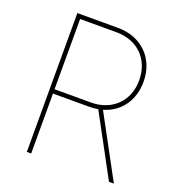

<svg xmlns="http://www.w3.org/2000/svg" viewBox="-131 -836 878 945"><g transform="rotate(20 307.5 -363.5)"><path d="M113.6 -727.3H326.7Q372.5 -727.3 410.9 -712.4Q449.2 -697.4 476.9 -670.3Q504.6 -643.1 520.1 -604.9Q535.5 -566.8 535.5 -519.9Q535.5 -485.1 526.3 -453.7Q517 -422.2 499.3 -396.7Q481.5 -371.1 455.3 -352.1Q429 -333.1 394.9 -323.2L569.6 0H544L372.2 -317.8Q360.8 -316.1 349.4 -315Q338.1 -313.9 326.7 -313.9H136.4V0H113.6ZM136.4 -336.6H326.7Q367.9 -336.6 402 -349.8Q436.1 -362.9 460.8 -386.9Q485.4 -410.9 499.1 -444.6Q512.8 -478.3 512.8 -519.9Q512.8 -561.8 499.1 -595.9Q485.4 -630 460.8 -654.1Q436.1 -678.3 402 -691.4Q367.9 -704.5 326.7 -704.5H136.4Z"/></g></svg>

Font: Inter P Thin
Style: Regular
Weight: 100
Designer: Rasmus Andersson
Foundry: rsms
Version: Version 3.018;git-588b23468